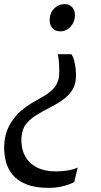

<svg xmlns="http://www.w3.org/2000/svg" viewBox="-32 -769 492 937"><path d="M317.5 -503.5Q325 -492 329.8 -473.8Q334.5 -455.5 337 -434.2Q339.5 -413 338.5 -391Q337.5 -358.5 323 -333.5Q308.5 -308.5 281.8 -287.5Q255 -266.5 216 -246.5Q174 -225.5 141.8 -205Q109.5 -184.5 88 -154Q84 -146 80.5 -136.2Q77 -126.5 75.2 -116.2Q73.5 -106 72.5 -96.5Q70 -47 89 -10Q108 27 146.5 47.2Q185 67.5 241.5 67.5Q269 67.5 298 63Q327 58.5 347 48.5L331 117.5Q323.5 124 304.2 131Q285 138 259.5 143Q234 148 207.5 148Q139.5 148 96 130.2Q52.5 112.5 28.5 82.5Q4.5 52.5 -4.2 16Q-13 -20.5 -11.5 -57.5Q-10.5 -94 -0.2 -124Q10 -154 26 -177Q46 -207 70.5 -228.2Q95 -249.5 122 -265.5Q149 -281.5 176 -296.5Q201 -310.5 218.2 -325.8Q235.5 -341 245.2 -360Q255 -379 256.5 -402.5Q257.5 -419.5 257 -439.5Q256.5 -459.5 254.5 -477.2Q252.5 -495 249.5 -504.5H311.5ZM333.5 -688.5Q331 -657 310.2 -636.5Q289.5 -616 263.5 -616Q235 -616 221.8 -633.8Q208.5 -651.5 210.5 -677.5Q213 -710 234.2 -729.5Q255.5 -749 284 -749Q306.5 -749 321 -732.8Q335.5 -716.5 333.5 -688.5Z"/></svg>

Font: Merriweather Light 18pt
Style: Italic
Weight: 400
Italic angle: -7.8°
Version: Version 2.101